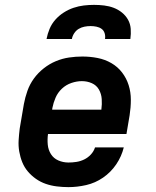

<svg xmlns="http://www.w3.org/2000/svg" viewBox="-20 -760 640 788"><path d="M261 8Q237 8 213 5Q189 2 167.5 -5.5Q146 -13 127.5 -26Q109 -39 94.5 -56Q80 -73 71.5 -94Q63 -115 59 -138Q55 -161 56.5 -185Q58 -209 61 -233L78 -333Q83 -360 92.5 -387Q102 -414 119 -437.5Q136 -461 159.5 -479.5Q183 -498 209.5 -509Q236 -520 263.5 -524Q291 -528 318 -528Q350 -528 380.5 -522Q411 -516 437 -501Q463 -486 481 -462.5Q499 -439 508 -410.5Q517 -382 517 -350.5Q517 -319 512 -287L499 -210H177Q174 -188 176 -166.5Q178 -145 189 -127.5Q200 -110 219.5 -101.5Q239 -93 261 -93Q277 -93 293.5 -95.5Q310 -98 325.5 -105.5Q341 -113 353 -126Q365 -139 370 -155H488Q479 -118 457 -85.5Q435 -53 403 -31Q371 -9 334 -0.5Q297 8 261 8ZM194 -310H396Q399 -332 397.5 -353.5Q396 -375 386 -392.5Q376 -410 357 -418.5Q338 -427 316 -427Q295 -427 273 -419.5Q251 -412 234 -396Q217 -380 208 -359Q199 -338 195 -317ZM171 -600Q175 -621 183.5 -641.5Q192 -662 207 -679Q222 -696 241.5 -708.5Q261 -721 282 -728Q303 -735 324 -737.5Q345 -740 366 -740Q387 -740 407.5 -737.5Q428 -735 446.5 -728Q465 -721 480.5 -708.5Q496 -696 505.5 -679Q515 -662 516.5 -641.5Q518 -621 515 -600H411Q413 -612 409.5 -623.5Q406 -635 397 -641.5Q388 -648 376 -650.5Q364 -653 352 -653Q339 -653 326.5 -650.5Q314 -648 303 -641.5Q292 -635 284.5 -623.5Q277 -612 275 -600Z"/></svg>

Font: Iosevka Etoile Oblique
Style: Bold
Weight: 700
Italic angle: -9°
Designer: Belleve Invis
Foundry: Belleve Invis
Version: Version 15.5.2; ttfautohint (v1.8.4)